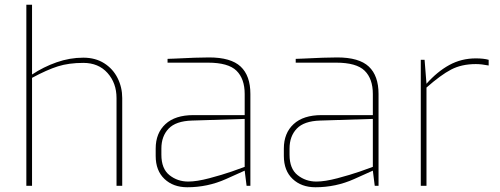

<svg xmlns="http://www.w3.org/2000/svg" viewBox="-20 -783 2106 809"><path d="M91 -763H115V-469Q163 -501 218.5 -520.5Q274 -540 331 -540Q382 -540 419 -516.5Q456 -493 475.5 -454Q495 -415 495 -370V0H471V-370Q471 -433 433 -475.5Q395 -518 331 -518Q270 -518 224 -503.5Q178 -489 115 -455V0H91Z M636 -126V-157Q636 -222 677 -260Q718 -298 795 -298H1011V-387Q1011 -451 976.5 -485Q942 -519 856 -519H686V-535L714 -536Q811 -541 861 -541Q953 -541 994 -502.5Q1035 -464 1035 -387V0H1019L1011 -64Q1009 -63 932 -28.5Q855 6 769 6Q710 6 673 -29Q636 -64 636 -126ZM1011 -80V-282L789 -275Q721 -273 690.5 -241Q660 -209 660 -157V-131Q660 -72 694 -45Q728 -18 773 -18Q809 -18 862 -32Q915 -46 957 -60.5Q999 -75 1011 -80Z M1176 -126V-157Q1176 -222 1217 -260Q1258 -298 1335 -298H1551V-387Q1551 -451 1516.5 -485Q1482 -519 1396 -519H1226V-535L1254 -536Q1351 -541 1401 -541Q1493 -541 1534 -502.5Q1575 -464 1575 -387V0H1559L1551 -64Q1549 -63 1472 -28.5Q1395 6 1309 6Q1250 6 1213 -29Q1176 -64 1176 -126ZM1551 -80V-282L1329 -275Q1261 -273 1230.5 -241Q1200 -209 1200 -157V-131Q1200 -72 1234 -45Q1268 -18 1313 -18Q1349 -18 1402 -32Q1455 -46 1497 -60.5Q1539 -75 1551 -80Z M1753 -531H1769L1777 -430Q1822 -481 1873 -509Q1924 -537 1985 -537Q2018 -537 2039 -531V-507Q2009 -513 1985 -513Q1925 -513 1881 -490Q1837 -467 1777 -414V0H1753Z"/></svg>

Font: Exo Thin
Style: Regular
Weight: 250
Designer: Natanael Gama
Foundry: Natanael Gama
Version: Version 1.500; ttfautohint (v1.6)